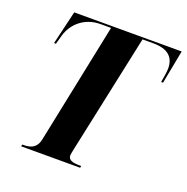

<svg xmlns="http://www.w3.org/2000/svg" viewBox="-128 -833 926 952"><g transform="rotate(20 335.5 -357.0)"><path d="M84 0H395L397 -10H392C355 -10 328 -15 328 -41C328 -48 331 -60 335 -80L468 -704H526C601 -704 637 -672 637 -611C637 -596 631 -559 627 -537H637L671 -714H104L62 -537H72L85 -584C105 -654 166 -704 246 -704H302L171 -69C161 -19 128 -10 92 -10H86Z"/></g></svg>

Font: Noto Serif Display Condensed ExtraBold
Style: Italic
Weight: 800
Width: 3
Italic angle: -12°
Designer: Monotype Design Team
Foundry: Monotype Imaging Inc.
Version: Version 2.009